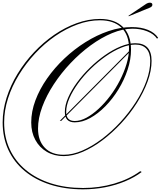

<svg xmlns="http://www.w3.org/2000/svg" viewBox="-40 -1034 1205 1439"><path d="M709 -892Q820 -892 881 -832Q942 -772 942 -662Q942 -589 916.5 -512Q891 -435 848 -364.5Q805 -294 750 -238Q695 -182 636 -149.5Q577 -117 520 -117Q446 -117 446 -195Q446 -245 470.5 -301.5Q495 -358 537.5 -416Q580 -474 634 -526.5Q688 -579 747 -620.5Q806 -662 864.5 -686Q923 -710 974 -710Q1096 -710 1096 -578Q1096 -505 1066.5 -424Q1037 -343 986 -262.5Q935 -182 868.5 -110.5Q802 -39 728.5 16.5Q655 72 580 104Q505 136 437 136Q366 136 311 104Q256 72 225 15Q194 -42 194 -116Q194 -198 225.5 -282Q257 -366 313 -446Q369 -526 442.5 -595.5Q516 -665 600.5 -718Q685 -771 773.5 -801Q862 -831 948 -831Q1018 -831 1069 -810Q1120 -789 1145 -751L1137 -744Q1114 -779 1064 -799Q1014 -819 954 -819Q880 -819 799.5 -785.5Q719 -752 639.5 -694Q560 -636 489 -561Q418 -486 363 -402Q308 -318 276.5 -233Q245 -148 245 -70Q245 21 296 73.5Q347 126 437 126Q504 126 577 94.5Q650 63 723 8Q796 -47 861 -117.5Q926 -188 977 -267Q1028 -346 1057 -426Q1086 -506 1086 -578Q1086 -637 1057.5 -668.5Q1029 -700 974 -700Q925 -700 868 -676.5Q811 -653 752.5 -612Q694 -571 641 -519.5Q588 -468 546.5 -411Q505 -354 480.5 -298.5Q456 -243 456 -195Q456 -127 520 -127Q562 -127 607.5 -151.5Q653 -176 699 -218.5Q745 -261 786 -315.5Q827 -370 858.5 -431.5Q890 -493 908.5 -554.5Q927 -616 927 -671Q927 -772 870 -827Q813 -882 709 -882Q625 -882 539.5 -850.5Q454 -819 373.5 -763.5Q293 -708 224 -634Q155 -560 102.5 -474.5Q50 -389 20.5 -298Q-9 -207 -9 -117Q-9 -6 33 84.5Q75 175 153.5 240Q232 305 341 340Q450 375 583 375Q704 375 816.5 342Q929 309 1011 249L1022 255Q969 295 898.5 324.5Q828 354 747.5 369.5Q667 385 583 385Q447 385 336 349.5Q225 314 145 247.5Q65 181 22.5 89Q-20 -3 -20 -117Q-20 -209 9.5 -302Q39 -395 92 -481.5Q145 -568 215 -642.5Q285 -717 366.5 -773Q448 -829 535.5 -860.5Q623 -892 709 -892ZM408 -128 930 -653H941L419 -128ZM925 -912 923 -916 1057 -1006Q1070 -1014 1083 -1014Q1102 -1014 1102 -998Q1102 -985 1084 -977Z"/></svg>

Font: Ballet
Style: Regular
Weight: 400
Designer: Maximiliano R. Sproviero
Foundry: Omnibus-Type
Version: Version 1.100